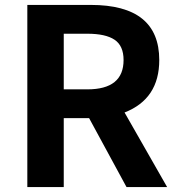

<svg xmlns="http://www.w3.org/2000/svg" viewBox="-20 -760 722 780"><path d="M239 -623V-397H335Q482 -397 482 -516Q482 -574 445.5 -598.5Q409 -623 335 -623ZM659 0H494L342 -280H239V0H91V-740H349Q627 -740 627 -516Q627 -358 486 -303Z"/></svg>

Font: Noto Sans Korean Bold
Style: Bold
Weight: 700
Designer: Ryoko NISHIZUKA  (kana & ideographs); Paul D. Hunt (Latin, Greek & Cyrillic); Wenlong ZHANG  (bopomofo); Sandoll Communi
Foundry: Adobe Systems Incorporated
Version: Version 1.000;PS 1;hotconv 1.0.78;makeotf.lib2.5.61930